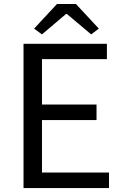

<svg xmlns="http://www.w3.org/2000/svg" viewBox="-20 -956 628 976"><path d="M99.6 0V-733.4H523.4V-655.3H193.4V-424.8H470.7V-345.7H193.4V-79.1H534.2V0ZM153.3 -810.5 269.5 -935.5H366.2L482.4 -810.5L443.4 -781.2L320.3 -884.8H315.4L193.4 -781.2Z"/></svg>

Font: Nasu
Style: Regular
Weight: 400
Designer: Ryoko NISHIZUKA (kana &amp; ideographs); Paul D. Hunt (Latin, Greek &amp; Cyrillic); Wenlong ZHANG (bopomofo); Sandoll C
Version: Version 2014.1215